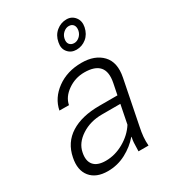

<svg xmlns="http://www.w3.org/2000/svg" viewBox="-188 -870 881 982"><g transform="rotate(-30 252.5 -379.5)"><path d="M342.8 0Q343.8 -37.6 344.5 -51Q345.2 -64.5 349.1 -82L347.7 -82.5Q313.5 -42.5 264.2 -16.4Q214.8 9.8 157.7 9.8Q88.9 9.8 55.7 -31Q22.5 -71.8 36.6 -140.6Q52.2 -220.2 116.9 -261Q181.6 -301.8 285.6 -301.8H392.6L405.8 -367.2Q418 -428.7 392.1 -458.5Q366.2 -488.3 303.7 -488.3Q250 -488.3 205.8 -457.5Q161.6 -426.8 152.8 -382.3L96.7 -382.8Q109.9 -449.7 170.4 -493.9Q231 -538.1 315.9 -538.1Q394 -538.1 436.5 -493.7Q479 -449.2 462.4 -366.2L410.6 -106.4Q404.3 -76.7 402.1 -51.8Q399.9 -26.9 401.9 0ZM174.8 -41.5Q229.5 -41.5 281 -70.8Q332.5 -100.1 361.8 -146L383.8 -256.8H275.4Q206.1 -256.8 154.1 -222.9Q102.1 -189 92.3 -138.7Q82.5 -92.3 103.8 -66.9Q125 -41.5 174.8 -41.5ZM267.1 -688Q273.9 -725.1 300.5 -747.1Q327.1 -769 360.8 -769Q391.1 -769 409.7 -745.6Q428.2 -722.2 421.4 -688Q413.6 -650.4 387.7 -629.4Q361.8 -608.4 328.6 -608.4Q297.4 -608.4 278.6 -630.9Q259.8 -653.3 267.1 -688ZM303.2 -688Q298.8 -667.5 308.3 -655.5Q317.9 -643.6 335.9 -643.6Q352.1 -643.6 366.5 -656Q380.9 -668.5 385.3 -688Q389.2 -709 380.4 -721.2Q371.6 -733.4 353.5 -733.4Q336.9 -733.4 322 -720.5Q307.1 -707.5 303.2 -688Z"/></g></svg>

Font: Franko
Style: Light Italic
Weight: 300
Designer: Google
Version: Version 1.200310; 2013